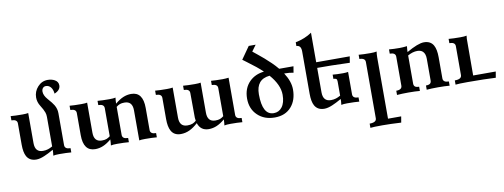

<svg xmlns="http://www.w3.org/2000/svg" viewBox="-78 -1228 5149 1962"><g transform="rotate(-10 2497.0 -246.5)"><path d="M215.8 9.8Q145.5 9.8 115.7 -44.4Q92.8 -85.9 92.8 -167V-386.2Q92.8 -428.7 32.7 -428.7V-472.7Q79.1 -468.3 156.2 -468.3Q192.9 -468.3 214.8 -472.7V-160.6Q214.8 -65.4 297.4 -65.4Q325.7 -65.4 350.1 -73.2Q369.1 -79.1 396.5 -94.2V-399.9Q396.5 -425.3 389.2 -446.8Q377 -480.5 349.4 -523.4Q321.8 -566.4 321.8 -613.8Q321.8 -676.8 364.5 -724.1Q407.2 -771.5 468.8 -771.5Q509.8 -771.5 541 -754.4Q577.1 -734.4 577.1 -696.3Q577.1 -646.5 514.6 -621.1Q510.3 -665.5 490 -689.2Q469.7 -712.9 439.9 -712.9Q420.9 -712.9 408.7 -699.2Q396.5 -685.5 396.5 -663.1Q396.5 -623.5 433.6 -581.1Q479.5 -529.3 494.6 -503.4Q518.6 -462.9 518.6 -417.5V-86.4Q518.6 -43.9 578.6 -43.9V0Q530.3 -4.4 453.6 -4.4Q413.6 -4.4 392.1 1Q396.5 -34.2 396.5 -59.6Q338.9 -26.9 299.8 -10.7Q251.5 9.8 215.8 9.8Z M826.7 9.8Q704.1 9.8 704.1 -157.2V-386.2Q704.1 -428.7 644 -428.7V-472.7Q690.4 -468.3 765.1 -468.3Q810.1 -468.3 826.2 -472.7V-160.6Q826.2 -65.4 908.7 -65.4Q938 -65.4 956.3 -72.3Q974.6 -79.1 994.1 -94.7V-385.7Q994.1 -428.2 934.1 -428.2V-472.2Q982.4 -467.8 1055.2 -467.8Q1099.1 -467.8 1120.6 -473.1Q1116.2 -438 1116.2 -411.1Q1160.2 -448.2 1200.4 -465.3Q1240.7 -482.4 1283.7 -482.4Q1406.2 -482.4 1406.2 -315.4V-86.4Q1406.2 -43.9 1466.3 -43.9V0Q1420.4 -4.4 1345.2 -4.4Q1300.3 -4.4 1284.2 0V-312Q1284.2 -407.2 1201.7 -407.2Q1172.4 -407.2 1154.1 -400.4Q1135.7 -393.6 1116.2 -377.9V-86.9Q1116.2 -44.4 1176.3 -44.4V-0.5Q1127.9 -4.9 1055.2 -4.9Q1011.2 -4.9 989.7 0.5Q994.1 -34.7 994.1 -61.5Q950.2 -24.4 909.9 -7.3Q869.6 9.8 826.7 9.8Z M2004.4 9.8Q1920.4 9.8 1893.1 -71.8Q1848.6 -30.8 1805.2 -10.5Q1761.7 9.8 1714.4 9.8Q1644.5 9.8 1615.2 -44.9Q1591.8 -87.4 1591.8 -167V-386.2Q1591.8 -428.7 1531.7 -428.7V-472.7Q1578.1 -468.3 1652.8 -468.3Q1691.9 -468.3 1713.9 -472.7V-160.6Q1713.9 -65.4 1796.4 -65.4Q1828.6 -65.4 1849.1 -73.7Q1867.2 -80.6 1887.2 -97.7Q1884.8 -111.8 1883.3 -130.4Q1881.8 -148.9 1881.8 -386.2Q1881.8 -428.7 1821.8 -428.7V-472.7Q1868.2 -468.3 1942.9 -468.3Q1987.8 -468.3 2003.9 -472.7V-160.6Q2003.9 -65.4 2086.4 -65.4Q2115.7 -65.4 2134 -72.3Q2152.3 -79.1 2171.9 -94.7V-386.2Q2171.9 -428.7 2111.8 -428.7V-472.7Q2158.2 -468.3 2232.4 -468.3Q2249 -468.3 2264.2 -469.7Q2288.6 -471.7 2293.9 -472.7V-86.9Q2293.9 -44.4 2354 -44.4V-0.5Q2305.7 -4.9 2232.9 -4.9Q2189 -4.9 2167.5 0.5Q2171.9 -34.7 2171.9 -61.5Q2127.9 -24.4 2087.6 -7.3Q2047.4 9.8 2004.4 9.8Z M2689.9 9.8Q2581.5 9.8 2513.2 -55.2Q2442.9 -121.6 2442.9 -229Q2442.9 -336.9 2509.8 -403.3Q2568.8 -461.4 2660.6 -471.2Q2604 -525.9 2505.4 -597.7Q2481.9 -614.7 2463.4 -628.9L2553.2 -756.8H2625L2578.6 -693.4Q2599.1 -676.3 2628.2 -653.3Q2657.2 -630.4 2689.7 -602.1Q2722.2 -573.7 2755.9 -541.3Q2789.6 -508.8 2819.3 -472.7H2967.3L2956.5 -407.7Q2919.4 -416 2860.8 -416.5Q2921.4 -323.7 2921.4 -240.7Q2921.4 -129.4 2861.8 -61.5Q2799.8 9.8 2689.9 9.8ZM2687 -35.6Q2740.2 -35.6 2772.9 -78.1Q2807.6 -123 2807.6 -205.1Q2807.6 -308.6 2710 -419.9Q2569.3 -406.7 2569.3 -251Q2569.3 -35.6 2687 -35.6Z M3204.1 9.8Q3133.8 9.8 3104 -44.4Q3081.1 -85.9 3081.1 -167V-606.4Q3081.1 -670.9 3032.7 -670.9V-710Q3131.8 -730 3203.1 -779.3V-472.7H3551.3L3540.5 -407.7Q3386.7 -412.6 3352.1 -413.1Q3276.9 -414.1 3203.1 -414.1V-160.6Q3203.1 -65.4 3285.6 -65.4Q3314 -65.4 3338.4 -73.2Q3357.4 -79.1 3384.8 -94.2V-241.2Q3384.8 -262.2 3375.7 -268.6Q3366.7 -274.9 3346.7 -274.9V-318.8Q3383.8 -314.5 3455.1 -314.5Q3484.9 -314.5 3506.8 -318.8V-86.4Q3506.8 -43.9 3566.9 -43.9V0Q3518.6 -4.4 3441.9 -4.4Q3401.9 -4.4 3380.4 1Q3384.8 -34.2 3384.8 -59.6Q3327.1 -26.9 3288.1 -10.7Q3239.7 9.8 3204.1 9.8Z M3951.7 285.6Q3838.9 279.3 3758.8 279.3Q3664.1 279.3 3632.3 283.7V239.7Q3703.6 239.7 3703.6 196.8V-386.2Q3703.6 -428.7 3643.6 -428.7V-472.7Q3691.9 -468.3 3764.6 -468.3Q3808.6 -468.3 3830.1 -473.6Q3825.7 -441.9 3825.7 -414.6V222.7H3962.4Z M4504.4 0Q4458.5 -4.4 4383.8 -4.4Q4314.9 -4.4 4266.6 0V-43.9Q4296.9 -43.9 4309.6 -54.4Q4322.3 -64.9 4322.3 -86.4V-312Q4322.3 -362.8 4297.4 -387.2Q4276.9 -407.2 4239.7 -407.2Q4192.4 -407.2 4140.6 -377.9V-86.4Q4140.6 -64.9 4153.1 -54.4Q4165.5 -43.9 4195.8 -43.9V0Q4149.9 -4.4 4076.7 -4.4Q4006.8 -4.4 3958.5 0V-43.9Q4018.6 -43.9 4018.6 -86.4V-386.2Q4018.6 -428.7 3958.5 -428.7V-472.7Q4006.8 -468.3 4068.4 -468.3Q4085.4 -468.3 4105 -469.7Q4136.2 -471.7 4145 -473.6Q4140.6 -438.5 4140.6 -413.1Q4260.7 -482.4 4321.3 -482.4Q4390.6 -482.4 4419.9 -430.7Q4444.3 -387.2 4444.3 -305.7V-86.4Q4444.3 -43.9 4504.4 -43.9Z M4982.9 2Q4870.1 -4.4 4692.4 -4.4Q4597.7 -4.4 4565.9 0V-43.9Q4637.2 -43.9 4637.2 -86.9V-386.2Q4637.2 -428.7 4577.1 -428.7V-472.7Q4625.5 -468.3 4698.2 -468.3Q4742.2 -468.3 4763.7 -473.6Q4761.7 -458 4760.5 -441.4Q4759.3 -424.8 4759.3 -61H4993.7Z"/></g></svg>

Font: Kelvinch
Style: Bold
Weight: 700
Designer: Paul James Miller
Foundry: High-Logic / Made with FontCreator
Version: Version 3.501;March 28, 2021;FontCreator 13.0.0.2683 64-bit